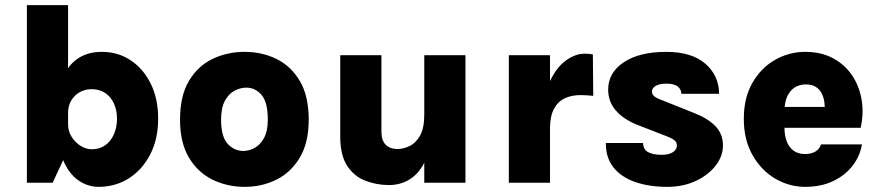

<svg xmlns="http://www.w3.org/2000/svg" viewBox="-20 -710 3414 746"><path d="M363 16Q320.5 16 283.8 -9.8Q247 -35.5 224.8 -89.2Q202.5 -143 202.5 -226.5H244.5Q244.5 -200.5 258.2 -178.5Q272 -156.5 293.2 -143.2Q314.5 -130 336.5 -130Q367 -130 388.8 -145.5Q410.5 -161 422.5 -188Q434.5 -215 434.5 -249Q434.5 -281.5 422.8 -307.5Q411 -333.5 389 -348.5Q367 -363.5 335.5 -363.5Q311 -363.5 290.2 -352Q269.5 -340.5 257 -319.8Q244.5 -299 244.5 -271H202.5Q202.5 -350.5 222.8 -403.2Q243 -456 281.8 -482.2Q320.5 -508.5 376 -508.5Q438 -508.5 487.2 -476Q536.5 -443.5 565.5 -385.2Q594.5 -327 594.5 -249Q594.5 -170 563.8 -110.2Q533 -50.5 480.8 -17.2Q428.5 16 363 16ZM84.5 0V-690H244.5V-128.5L184.5 0Z M931 16Q862.5 16 805.2 -12.2Q748 -40.5 713.8 -98.2Q679.5 -156 679.5 -245Q679.5 -337 713.8 -395Q748 -453 805.2 -480.8Q862.5 -508.5 931 -508.5Q998 -508.5 1054.5 -480.8Q1111 -453 1145.2 -395Q1179.5 -337 1179.5 -245Q1179.5 -156 1145.2 -98.2Q1111 -40.5 1054.5 -12.2Q998 16 931 16ZM925 -123.5Q948 -123.5 969.8 -135.5Q991.5 -147.5 1006 -174.2Q1020.5 -201 1020.5 -245Q1020.5 -313.5 996 -341.5Q971.5 -369.5 937 -369.5Q914 -369.5 891.2 -357.5Q868.5 -345.5 853.8 -318.2Q839 -291 839 -245Q839 -178.5 864.8 -151Q890.5 -123.5 925 -123.5Z M1628.5 -495.5H1788.5V0H1628.5ZM1302 -495.5H1462V-197.5Q1462 -163.5 1479.2 -147.2Q1496.5 -131 1523.5 -131Q1548 -131 1572.2 -143Q1596.5 -155 1612.5 -184Q1628.5 -213 1628.5 -264.5H1663.5Q1663.5 -166.5 1641 -106.2Q1618.5 -46 1579.8 -18.5Q1541 9 1492 9Q1442.5 9 1399 -8Q1355.5 -25 1328.8 -66Q1302 -107 1302 -179Z M1957 0V-495.5H2117V0ZM2083 -210Q2083 -310.5 2108.5 -375Q2134 -439.5 2173 -470.5Q2212 -501.5 2252.5 -501.5Q2260.5 -501.5 2268.5 -500.8Q2276.5 -500 2283.5 -498.5L2285 -337.5Q2272.5 -339 2259.5 -339.8Q2246.5 -340.5 2235 -340.5Q2200 -340.5 2173.2 -327.5Q2146.5 -314.5 2131.8 -286Q2117 -257.5 2117 -210Z M2572.5 16Q2502 16 2448 -2.8Q2394 -21.5 2363.8 -59.2Q2333.5 -97 2334 -154.5H2478.5Q2479.5 -128.5 2498.8 -118.5Q2518 -108.5 2551 -108.5Q2571 -108.5 2584 -113.5Q2597 -118.5 2603.5 -126.8Q2610 -135 2610 -144.5Q2610 -157 2601 -164.5Q2592 -172 2573 -179.5L2453.5 -226Q2400.5 -248 2371.8 -281.8Q2343 -315.5 2343 -362Q2343 -427.5 2403.5 -468Q2464 -508.5 2569 -508.5Q2667.5 -508.5 2720.5 -462.5Q2773.5 -416.5 2774 -345.5H2627.5Q2627.5 -361.5 2614 -373.2Q2600.5 -385 2569 -385Q2543 -385 2528 -376.5Q2513 -368 2513 -354Q2513 -335 2544.5 -324L2680.5 -269.5Q2731 -249.5 2760 -219.5Q2789 -189.5 2789 -144.5Q2789 -103.5 2760.8 -66.8Q2732.5 -30 2683.5 -7Q2634.5 16 2572.5 16Z M3108.5 16Q3046.5 16 2992 -16Q2937.5 -48 2903.8 -107.5Q2870 -167 2870 -248.5Q2870 -330 2903.5 -388.2Q2937 -446.5 2991.5 -477.5Q3046 -508.5 3108.5 -508.5Q3170.5 -508.5 3216.5 -483.8Q3262.5 -459 3290.8 -417Q3319 -375 3327.8 -322.2Q3336.5 -269.5 3324 -213.5H2996.5V-294.5H3207L3184 -279.5Q3185.5 -297 3182.8 -315Q3180 -333 3172 -348.2Q3164 -363.5 3149.2 -372.8Q3134.5 -382 3111.5 -382Q3086 -382 3067.2 -369.8Q3048.5 -357.5 3038.2 -334.2Q3028 -311 3028 -277.5V-214.5Q3028 -183 3037 -160Q3046 -137 3063.8 -124.2Q3081.5 -111.5 3108.5 -111.5Q3130.5 -111.5 3147 -120.5Q3163.5 -129.5 3170 -149H3329Q3321.5 -103 3292.2 -65.5Q3263 -28 3216.2 -6Q3169.5 16 3108.5 16Z"/></svg>

Font: Karla ExtraBold
Style: Regular
Weight: 800
Designer: Jonathan Pinhorn
Version: Version 2.001